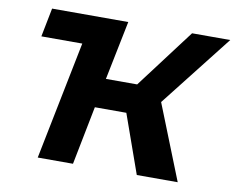

<svg xmlns="http://www.w3.org/2000/svg" viewBox="-77 -800 1103 901"><g transform="rotate(10 475.0 -350.0)"><path d="M101 -700H464L407 -419H556L768 -700H950L681 -357L823 0H628L529 -279H379L324 0H156L269 -563H74Z"/></g></svg>

Font: Argentum Sans SemiBold
Style: Italic
Weight: 600
Italic angle: -11°
Designer: Julieta Ulanovsky (font), Cristiano Sobral (main changes and remaster)
Foundry: Julieta Ulanovsky (font), Cristiano Sobral (main changes and remaster)
Version: Version 2.007;June 15, 2022;FontCreator 14.0.0.2814 64-bit; 